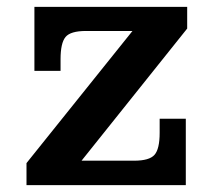

<svg xmlns="http://www.w3.org/2000/svg" viewBox="-20 -538 629 558"><path d="M57 0V-64L365 -448H230Q185 -448 170.5 -430.5Q156 -413 156 -366V-332H80V-518H524V-455L217 -71H370Q414 -71 429 -88Q444 -105 444 -152V-193H520V0Z"/></svg>

Font: Montagu Slab 16pt Medium
Style: Regular
Weight: 500
Designer: Florian Karsten
Foundry: Florian Karsten
Version: Version 1.000; ttfautohint (v1.8.3)